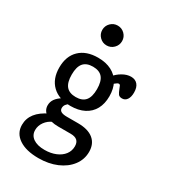

<svg xmlns="http://www.w3.org/2000/svg" viewBox="-198 -725 903 1017"><g transform="rotate(30 253.5 -216.5)"><path d="M39.5 83.1Q39.5 43.5 63.7 12.5Q87.9 -18.5 136.3 -41.1L173.4 -12.1Q146.8 -0.8 130.2 22.2Q113.7 45.2 113.7 71.8Q113.7 103.2 139.1 121Q164.5 138.7 208.9 138.7Q246.8 138.7 276.6 126.2Q306.5 113.7 323 91.9Q339.5 70.2 339.5 41.9Q339.5 18.5 326.6 6.9Q313.7 -4.8 286.3 -4.8H210.5Q162.9 -4.8 134.3 -23.8Q105.6 -42.7 105.6 -75Q105.6 -96 117.7 -113.3Q129.8 -130.6 154.8 -146L204.8 -138.7Q191.1 -130.6 184.3 -121Q177.4 -111.3 177.4 -99.2Q177.4 -85.5 189.1 -79Q200.8 -72.6 224.2 -72.6H292.7Q354 -72.6 386.7 -46Q419.4 -19.4 419.4 29.8Q419.4 76.6 391.1 113.7Q362.9 150.8 313.7 171.8Q264.5 192.7 202.4 192.7Q126.6 192.7 83.1 163.3Q39.5 133.9 39.5 83.1ZM58.9 -279Q58.9 -348.4 99.6 -387.5Q140.3 -426.6 212.1 -426.6Q259.7 -426.6 294.4 -408.9Q329 -391.1 347.2 -358.1Q365.3 -325 365.3 -279Q365.3 -233.1 347.2 -200Q329 -166.9 294.4 -149.2Q259.7 -131.5 212.1 -131.5Q140.3 -131.5 99.6 -170.6Q58.9 -209.7 58.9 -279ZM289.5 -279Q289.5 -326.6 270.6 -349.2Q251.6 -371.8 212.1 -371.8Q172.6 -371.8 153.6 -349.2Q134.7 -326.6 134.7 -279Q134.7 -231.5 153.6 -208.9Q172.6 -186.3 212.1 -186.3Q251.6 -186.3 270.6 -208.9Q289.5 -231.5 289.5 -279ZM391.1 -340.3Q387.1 -351.6 384.3 -356.9Q381.5 -362.1 375.8 -362.1Q371.8 -362.1 366.1 -358.9Q360.5 -355.6 353.6 -349.6Q346.8 -343.5 340.3 -335.5L317.7 -373.4Q336.3 -396.8 362.5 -411.7Q388.7 -426.6 413.7 -426.6Q439.5 -426.6 454 -409.7Q468.5 -392.7 468.5 -361.3Q468.5 -333.9 457.7 -318.1Q446.8 -302.4 428.2 -302.4Q412.1 -302.4 405.2 -311.7Q398.4 -321 391.1 -340.3ZM156.5 -565.3Q156.5 -590.3 174.2 -608.1Q191.9 -625.8 216.9 -625.8Q241.9 -625.8 259.7 -608.1Q277.4 -590.3 277.4 -565.3Q277.4 -540.3 259.7 -522.6Q241.9 -504.8 216.9 -504.8Q191.9 -504.8 174.2 -522.6Q156.5 -540.3 156.5 -565.3Z"/></g></svg>

Font: Playfair Micro SmCond SmLight
Style: Regular
Weight: 360
Width: 4
Designer: Claus Eggers Sørensen
Foundry: Claus Eggers Sørensen
Version: Version 2.100;Glyphs 3.2 (3219)